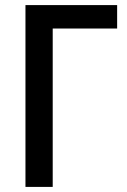

<svg xmlns="http://www.w3.org/2000/svg" viewBox="-20 -734 497 754"><path d="M440 -714V-622H187V0H80V-714Z"/></svg>

Font: Noto Sans Display SemiCondensed Medium
Style: Regular
Weight: 500
Width: 4
Designer: Monotype Design Team
Foundry: Monotype Imaging Inc.
Version: Version 2.003